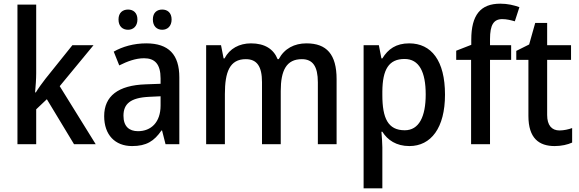

<svg xmlns="http://www.w3.org/2000/svg" viewBox="-20 -785 3154 1045"><path d="M177 -386V-760H75V0H177V-190L235 -245L383 0H501L305 -316L489 -539H374L228 -357C212 -337 187 -302 175 -282H171C174 -314 177 -356 177 -386Z M625 -679C625 -641 648 -623 677 -623C705 -623 728 -642 728 -679C728 -716 705 -733 677 -733C648 -733 625 -716 625 -679ZM812 -679C812 -642 834 -623 863 -623C891 -623 914 -642 914 -679C914 -716 891 -733 863 -733C834 -733 812 -716 812 -679ZM776 -549C708 -549 646 -531 599 -504L629 -429C673 -451 718 -468 764 -468C822 -468 854 -437 854 -358V-329L773 -326C623 -321 547 -262 547 -153C547 -51 606 10 699 10C777 10 819 -17 859 -75H862L881 0H956V-364C956 -488 898 -549 776 -549ZM791 -258 854 -261V-211C854 -119 802 -71 731 -71C683 -71 652 -97 652 -155C652 -219 689 -253 791 -258Z M1648 -549C1582 -549 1528 -521 1497 -463H1491C1469 -518 1421 -549 1346 -549C1283 -549 1230 -521 1202 -467H1197L1183 -539H1102V0H1204V-273C1204 -393 1230 -463 1318 -463C1378 -463 1406 -424 1406 -338V0H1508V-290C1508 -402 1539 -463 1623 -463C1682 -463 1710 -424 1710 -337V0H1812V-354C1812 -489 1758 -549 1648 -549Z M2207 -549C2136 -549 2092 -518 2061 -467H2056L2042 -539H1959V240H2061V17C2061 -8 2058 -41 2056 -68H2061C2089 -23 2137 10 2208 10C2326 10 2402 -89 2402 -270C2402 -455 2328 -549 2207 -549ZM2182 -464C2261 -464 2297 -394 2297 -271C2297 -149 2260 -76 2183 -76C2092 -76 2061 -141 2061 -268V-287C2062 -407 2096 -464 2182 -464Z M2762 -459V-539H2647V-572C2647 -650 2667 -681 2714 -681C2738 -681 2761 -675 2782 -669L2807 -746C2776 -757 2743 -765 2703 -765C2595 -765 2545 -703 2545 -569V-541L2463 -509V-459H2544V0H2647V-459Z M3025 -75C2983 -75 2958 -103 2958 -159V-459H3088V-539H2958V-660H2893L2860 -543L2790 -508V-459H2856V-154C2856 -32 2914 10 2999 10C3036 10 3070 2 3094 -9V-88C3075 -81 3049 -75 3025 -75Z"/></svg>

Font: Noto Sans Myanmar UI SemiCondensed Medium
Style: Regular
Weight: 500
Width: 4
Designer: Monotype Design Team
Foundry: Monotype Imaging Inc.
Version: Version 2.103